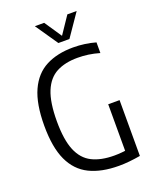

<svg xmlns="http://www.w3.org/2000/svg" viewBox="-171 -1041 918 1143"><g transform="rotate(-20 288.0 -470.0)"><path d="M381 6.5Q270.5 6.5 195.2 -30.5Q120 -67.5 81.8 -149.8Q43.5 -232 43.5 -369.5Q43.5 -508 81.5 -591.5Q119.5 -675 191.2 -712.2Q263 -749.5 363.5 -749.5Q400.5 -749.5 436.5 -744.5Q472.5 -739.5 505.5 -730V-662.5Q469 -673 435.2 -677.8Q401.5 -682.5 367 -682.5Q288.5 -682.5 234 -654Q179.5 -625.5 151.2 -557Q123 -488.5 123 -368.5Q123 -251.5 151 -184.2Q179 -117 235.2 -88.8Q291.5 -60.5 375.5 -60.5Q400 -60.5 423.5 -62.8Q447 -65 468.5 -69L445 -43.5V-360H517V-6.5Q479 0 446.2 3.2Q413.5 6.5 381 6.5ZM291 -804 193.5 -946H252.5L332 -828H320L399.5 -946H458.5L361 -804Z"/></g></svg>

Font: Encode Sans SC Condensed
Style: Regular
Weight: 400
Width: 3
Designer: Multiple Designers
Foundry: Impallari Type
Version: Version 3.002